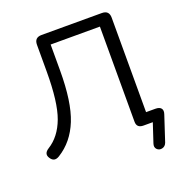

<svg xmlns="http://www.w3.org/2000/svg" viewBox="-152 -834 1061 1128"><g transform="rotate(-20 379.0 -270.0)"><path d="M750 -20 698 138Q690 159 670.5 163.5Q651 168 637.5 154.5Q624 141 632 118L671 0H613Q571 0 571 -39V-634H263V-472Q263 -275 219 -165.5Q175 -56 84 0Q49 22 28 -11Q7 -42 43 -65Q116 -110 151.5 -205.5Q187 -301 187 -493V-660Q187 -705 232 -705H609Q654 -705 654 -660V-69H712Q738 -69 748 -56Q758 -43 750 -20Z"/></g></svg>

Font: Nunito
Style: Regular
Weight: 400
Designer: Vernon Adams
Foundry: Vernon Adams
Version: Version 3.602